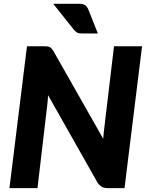

<svg xmlns="http://www.w3.org/2000/svg" viewBox="-20 -966 764 986"><path d="M709.5 -728.5 619.5 0H534.5Q515.5 0 503.8 -6.2Q492 -12.5 481.5 -27L227 -477Q225.5 -448 222.5 -425L172.5 0H28.5L118.5 -728.5H204.5Q215 -728.5 222.2 -727.8Q229.5 -727 235 -724.2Q240.5 -721.5 245 -716.5Q249.5 -711.5 254.5 -703.5L510 -253.5Q511.5 -271 513 -287Q514.5 -303 516.5 -317L565.5 -728.5ZM387 -946.5Q408.5 -946.5 418.2 -938.8Q428 -931 434 -916.5L482.5 -794H401.5Q385.5 -794 376.2 -798.8Q367 -803.5 358 -815L253.5 -946.5Z"/></svg>

Font: Lato ExtraBold
Style: Italic
Weight: 800
Italic angle: -7°
Designer: Lukasz Dziedzic with Adam Twardoch and Botio Nikoltchev
Foundry: tyPoland Lukasz Dziedzic
Version: Version 2.015; 2015-08-06; http://www.latofonts.com/